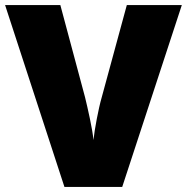

<svg xmlns="http://www.w3.org/2000/svg" viewBox="-20 -734 734 754"><path d="M694 -714H478L379 -350C367 -309 351 -224 347 -184C344 -224 324 -311 314 -352L217 -714H0L233 0H460Z"/></svg>

Font: Noto Sans Thai Looped Black
Style: Regular
Weight: 900
Designer: Sasikarn Vongin, Ben Mitchell
Foundry: The Fontpad Ltd
Version: Version 1.001